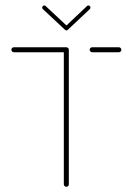

<svg xmlns="http://www.w3.org/2000/svg" viewBox="-20 -694 493 713"><path d="M235.6 -509.3V-9.6Q235.6 -5.9 233 -3.1Q230.4 -0.4 226.3 -0.4Q222.6 -0.4 219.8 -3.1Q217 -5.9 217 -9.6V-509.3ZM22.2 -509.3Q22.2 -513.3 25 -515.9Q27.8 -518.5 31.5 -518.5H226.3Q230 -518.5 232.8 -515.7Q235.6 -513 235.6 -509.3Q235.6 -505.6 232.8 -502.8Q230 -500 226.3 -500H31.5Q27.8 -500 25 -502.8Q22.2 -505.6 22.2 -509.3ZM313 -509.3Q313 -513.3 315.7 -515.9Q318.5 -518.5 322.2 -518.5H421.5Q425.2 -518.5 428 -515.7Q430.7 -513 430.7 -509.3Q430.7 -505.6 428 -502.8Q425.2 -500 421.5 -500H322.2Q318.5 -500 315.7 -502.8Q313 -505.6 313 -509.3ZM136.7 -665.9Q136.7 -669.3 138.9 -671.5Q141.1 -673.7 144.4 -673.7Q147.4 -673.7 149.6 -671.5L232.2 -594.4Q234.4 -592.2 234.4 -588.9Q234.4 -585.6 232.2 -583.3Q230 -581.1 226.7 -581.1Q223.7 -581.1 221.5 -583.3L138.9 -660.4Q136.7 -662.6 136.7 -665.9ZM308.1 -673.7Q311.5 -673.7 313.7 -671.5Q315.9 -669.3 315.9 -665.9Q315.9 -662.6 313.7 -660.4L232.2 -583.7L221.9 -594.8L303 -671.5Q305.2 -673.7 308.1 -673.7Z"/></svg>

Font: 26F Galaxy Sans Hairline
Style: Regular
Weight: 50
Designer: C₂₉H₂₅N₃O₅
Version: Version 1.100